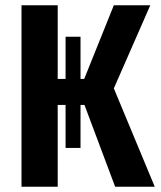

<svg xmlns="http://www.w3.org/2000/svg" viewBox="-20 -712 613 732"><path d="M570 0H419L302 -312H287V-148H230V-312H200V0H62V-692H200V-411H230V-572H287V-411H301L414 -692H553L414 -375Z"/></svg>

Font: Fira Sans Condensed SemiBold
Style: Regular
Weight: 600
Width: 3
Designer: bBox Type GmbH & Carrois Corporate GbR & Edenspiekermann AG
Foundry: bBox Type GmbH & Carrois Corporate GbR & Edenspiekermann AG
Version: Version 4.301